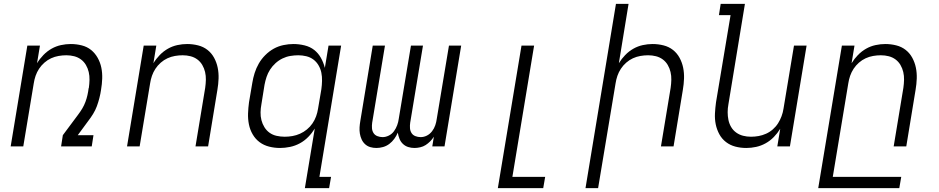

<svg xmlns="http://www.w3.org/2000/svg" viewBox="-20 -755 4840 990"><path d="M35 0 121 -520H186L171 -429Q185 -452 204 -471.5Q223 -491 246 -504Q269 -517 294.5 -522.5Q320 -528 345 -528Q374 -528 401.5 -521Q429 -514 449.5 -497.5Q470 -481 483.5 -457Q497 -433 502.5 -406Q508 -379 507 -350Q506 -321 501 -292Q498 -271 492.5 -249.5Q487 -228 479.5 -207.5Q472 -187 460 -167.5Q448 -148 434 -130L381 -58H462L453 0H295L304 -58L383 -164Q395 -180 404.5 -196Q414 -212 420.5 -229.5Q427 -247 431 -265Q435 -283 437 -300L438 -301Q441 -322 441.5 -343Q442 -364 437.5 -383.5Q433 -403 423 -420Q413 -437 397.5 -448.5Q382 -460 362.5 -465Q343 -470 322 -470Q302 -470 282 -466.5Q262 -463 243.5 -454.5Q225 -446 209 -432Q193 -418 181.5 -400.5Q170 -383 163.5 -364Q157 -345 154 -325L100 0Z M635 0 721 -520H786L771 -429Q785 -452 804 -471.5Q823 -491 846 -504Q869 -517 894.5 -522.5Q920 -528 945 -528Q974 -528 1001.5 -521Q1029 -514 1050 -497.5Q1071 -481 1084 -457Q1097 -433 1102.5 -406Q1108 -379 1107 -350Q1106 -321 1101 -292L1053 0H988L1038 -302Q1041 -323 1041.5 -343.5Q1042 -364 1037.5 -383.5Q1033 -403 1023 -420Q1013 -437 997.5 -448.5Q982 -460 962.5 -465Q943 -470 922 -470Q902 -470 882 -466.5Q862 -463 843.5 -454.5Q825 -446 809 -432Q793 -418 781.5 -400.5Q770 -383 763.5 -364Q757 -345 754 -325L700 0Z M1448 -50Q1468 -50 1488 -53.5Q1508 -57 1527 -65.5Q1546 -74 1562.5 -87.5Q1579 -101 1591 -118.5Q1603 -136 1610 -155.5Q1617 -175 1620 -195L1637 -295Q1640 -316 1640.5 -338Q1641 -360 1637 -380Q1633 -400 1622.5 -418Q1612 -436 1596 -448Q1580 -460 1559.5 -465Q1539 -470 1518 -470Q1498 -470 1477 -466.5Q1456 -463 1436.5 -453.5Q1417 -444 1400.5 -429Q1384 -414 1372.5 -396Q1361 -378 1354.5 -358.5Q1348 -339 1344 -318L1328 -218Q1324 -197 1323.5 -176Q1323 -155 1328 -135.5Q1333 -116 1343.5 -99Q1354 -82 1370 -70.5Q1386 -59 1406.5 -54.5Q1427 -50 1448 -50ZM1552 215 1603 -92Q1589 -69 1569.5 -49Q1550 -29 1526 -16Q1502 -3 1475.5 2.5Q1449 8 1424 8Q1395 8 1367.5 1Q1340 -6 1318.5 -22Q1297 -38 1283 -62Q1269 -86 1263.5 -113.5Q1258 -141 1259 -170Q1260 -199 1264 -228L1281 -328Q1285 -353 1293 -378.5Q1301 -404 1314.5 -427.5Q1328 -451 1348 -471Q1368 -491 1391.5 -504Q1415 -517 1441.5 -522.5Q1468 -528 1493 -528Q1522 -528 1550.5 -521Q1579 -514 1600 -497.5Q1621 -481 1634.5 -457Q1648 -433 1655 -405L1674 -520H1739L1627 157H1687L1677 215Z M1921 8Q1904 8 1889 3.5Q1874 -1 1862.5 -11.5Q1851 -22 1844.5 -36.5Q1838 -51 1835.5 -66.5Q1833 -82 1834 -98.5Q1835 -115 1838 -132L1902 -520H1965L1899 -122Q1897 -108 1898 -94Q1899 -80 1906 -69Q1913 -58 1926 -53Q1939 -48 1953 -48Q1969 -48 1985 -56Q2001 -64 2011.5 -78.5Q2022 -93 2028 -109.5Q2034 -126 2036 -142L2099 -520H2161L2095 -122Q2093 -108 2094 -94Q2095 -80 2102 -69Q2109 -58 2122 -53Q2135 -48 2149 -48Q2166 -48 2181.5 -56Q2197 -64 2208 -78.5Q2219 -93 2224.5 -109.5Q2230 -126 2232 -142L2295 -520H2358L2272 0H2209L2217 -50Q2209 -37 2198 -26Q2187 -15 2174.5 -7Q2162 1 2146.5 4.5Q2131 8 2117 8Q2100 8 2084.5 3Q2069 -2 2057.5 -13Q2046 -24 2040 -39Q2034 -54 2031 -71Q2024 -54 2013 -39Q2002 -24 1987.5 -13Q1973 -2 1955.5 3Q1938 8 1921 8Z M2547 215 2669 -520H2734L2622 157H2791L2781 215Z M2999 215 3156 -735H3221L3171 -429Q3185 -452 3204 -471.5Q3223 -491 3246 -504Q3269 -517 3294.5 -522.5Q3320 -528 3345 -528Q3374 -528 3401.5 -521Q3429 -514 3450 -497.5Q3471 -481 3484 -457Q3497 -433 3502.5 -406Q3508 -379 3507 -350Q3506 -321 3501 -292L3453 0H3388L3438 -302Q3441 -323 3441.5 -343.5Q3442 -364 3437.5 -383.5Q3433 -403 3423 -420Q3413 -437 3397.5 -448.5Q3382 -460 3362.5 -465Q3343 -470 3322 -470Q3302 -470 3282 -466.5Q3262 -463 3243.5 -454.5Q3225 -446 3209 -432Q3193 -418 3181.5 -400.5Q3170 -383 3163.5 -364Q3157 -345 3154 -325L3064 215Z M3828 8Q3799 8 3772 1Q3745 -6 3723.5 -22.5Q3702 -39 3689 -63Q3676 -87 3670.5 -114Q3665 -141 3666.5 -170Q3668 -199 3672 -228L3747 -677H3687L3696 -735H3821L3736 -218Q3732 -197 3732 -176.5Q3732 -156 3736 -136.5Q3740 -117 3750 -100Q3760 -83 3776 -71.5Q3792 -60 3811.5 -55Q3831 -50 3852 -50Q3872 -50 3891.5 -53.5Q3911 -57 3930 -65.5Q3949 -74 3965 -88Q3981 -102 3992 -119.5Q4003 -137 4010 -156Q4017 -175 4020 -195L4074 -520H4139L4053 0H3988L4003 -91Q3989 -68 3970 -48.5Q3951 -29 3927.5 -16Q3904 -3 3878.5 2.5Q3853 8 3828 8Z M4199 215 4321 -520H4386L4371 -429Q4385 -452 4404 -471.5Q4423 -491 4446 -504Q4469 -517 4494.5 -522.5Q4520 -528 4545 -528Q4574 -528 4601.5 -521Q4629 -514 4650 -497.5Q4671 -481 4684 -457Q4697 -433 4702.5 -406Q4708 -379 4707 -350Q4706 -321 4701 -292L4653 0H4588L4638 -302Q4641 -323 4641.5 -343.5Q4642 -364 4637.5 -383.5Q4633 -403 4623 -420Q4613 -437 4597.5 -448.5Q4582 -460 4562.5 -465Q4543 -470 4522 -470Q4502 -470 4482 -466.5Q4462 -463 4443.5 -454.5Q4425 -446 4409 -432Q4393 -418 4381.5 -400.5Q4370 -383 4363.5 -364Q4357 -345 4354 -325L4274 157H4627L4617 215Z"/></svg>

Font: Iosevka Light Extended Oblique
Style: Regular
Weight: 300
Width: 7
Italic angle: -9°
Monospace: yes
Designer: Belleve Invis
Foundry: Belleve Invis
Version: Version 32.5.0; ttfautohint (v1.8.4)